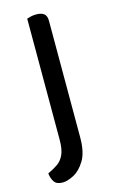

<svg xmlns="http://www.w3.org/2000/svg" viewBox="-106 -512 455 751"><g transform="rotate(-15 121.5 -136.0)"><path d="M6 146Q30 135 47 123Q64 111 73.5 89.5Q83 68 83 30V-303H163V42Q163 102 143 135Q123 168 97 181.5Q71 195 52 195Q27 195 17.5 180.5Q8 166 6 146ZM163 -214 83 -225V-460Q88 -462 98.5 -464.5Q109 -467 121 -467Q142 -467 152.5 -458.5Q163 -450 163 -430Z"/></g></svg>

Font: Baloo Tamma 2
Style: Regular
Weight: 400
Designer: Divya Kowshik, Shuchita Grover and Ek Type
Foundry: Ek Type
Version: Version 1.700